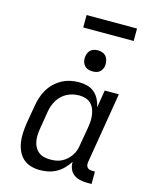

<svg xmlns="http://www.w3.org/2000/svg" viewBox="-135 -1008 869 1103"><g transform="rotate(15 300.0 -457.0)"><path d="M210 8Q210 8 210 8Q210 8 210 8Q182 8 155.5 0Q129 -8 110 -25.5Q91 -43 80 -67.5Q69 -92 65 -118.5Q61 -145 62.5 -173.5Q64 -202 68 -230L87 -340Q91 -365 99 -390.5Q107 -416 120.5 -439Q134 -462 154 -481.5Q174 -501 198 -514Q222 -527 248 -532.5Q274 -538 299 -538Q325 -538 349 -531.5Q373 -525 391 -509.5Q409 -494 420 -472Q431 -450 436 -426L453 -530H537L467 -108Q466 -99 467 -91Q468 -83 473 -77Q478 -71 486 -68.5Q494 -66 502 -66H519V8H490Q468 8 447.5 3Q427 -2 411 -14.5Q395 -27 387.5 -46.5Q380 -66 381 -87Q367 -65 348.5 -46Q330 -27 307 -14.5Q284 -2 259 3Q234 8 210 8ZM254 -66Q271 -66 288 -69Q305 -72 321 -80Q337 -88 350.5 -100.5Q364 -113 374 -128Q384 -143 389.5 -159.5Q395 -176 397 -193L416 -303Q419 -322 420 -341Q421 -360 418 -378.5Q415 -397 408 -413.5Q401 -430 388 -442Q375 -454 357 -459.5Q339 -465 320 -465Q301 -465 283 -461Q265 -457 248 -448.5Q231 -440 217 -426.5Q203 -413 193 -397Q183 -381 177 -363.5Q171 -346 168 -328L150 -218Q147 -199 146.5 -180Q146 -161 149.5 -143.5Q153 -126 162 -110.5Q171 -95 185 -84.5Q199 -74 217 -70Q235 -66 254 -66ZM356 -618Q341 -618 327.5 -623Q314 -628 305.5 -639.5Q297 -651 294.5 -665.5Q292 -680 295 -695Q297 -705 302 -715Q307 -725 316 -731.5Q325 -738 335.5 -740.5Q346 -743 356 -743Q371 -743 385 -737.5Q399 -732 407 -720.5Q415 -709 417.5 -694.5Q420 -680 418 -665Q416 -655 410.5 -645Q405 -635 396 -628.5Q387 -622 376.5 -620Q366 -618 356 -618ZM240 -848V-922H540V-848Z"/></g></svg>

Font: Iosevka Slab Extended
Style: Italic
Weight: 400
Width: 7
Italic angle: -9°
Monospace: yes
Designer: Belleve Invis
Foundry: Belleve Invis
Version: Version 11.1.0; ttfautohint (v1.8.3)